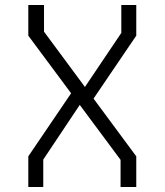

<svg xmlns="http://www.w3.org/2000/svg" viewBox="-20 -750 660 770"><path d="M463.5 -109 93.5 -607V-730H156.5V-623L526.5 -123V0H463.5ZM93.5 -123 278.5 -395.5 314 -350.5 153.5 -110V0H93.5ZM306 -379.5 466.5 -618V-730H526.5V-607L341.5 -334.5Z"/></svg>

Font: Monaspace Krypton Var ExLight
Style: Regular
Weight: 200
Designer: Riley Cran and the Lettermatic Team
Version: Version 1.200 (Monaspace Krypton Var)